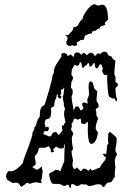

<svg xmlns="http://www.w3.org/2000/svg" viewBox="-20 -872 577 893"><path d="M265 -181 252 -183 244 -190Q238 -189 234 -184.5Q230 -180 227 -175L232 -167L223 -163L216 -166V-178L207 -191L205 -192L191 -185H179Q174 -185 170 -185Q166 -185 161 -183Q159 -172 155 -163.5Q151 -155 143 -147L142 -143Q142 -135 144 -127.5Q146 -120 146 -112Q146 -105 139.5 -102Q133 -99 131 -93Q136 -92 140.5 -89Q145 -86 149 -83Q157 -83 163 -88.5Q169 -94 175 -98H176L175 -88L179 -76Q176 -65 176 -54Q176 -43 171 -33L174 -20Q167 -20 161 -22Q155 -24 148 -24Q140 -24 132.5 -21.5Q125 -19 118 -17L108 -22L102 -20Q98 -15 92 -11.5Q86 -8 81 -4Q76 -4 74.5 -7Q73 -10 71 -13.5Q69 -17 64.5 -20Q60 -23 50 -22L38 -21Q27 -29 14 -35L8 -49Q8 -67 21 -77Q27 -75 29 -75Q44 -75 60.5 -88.5Q77 -102 86 -113Q88 -125 96 -146Q104 -167 112 -188.5Q120 -210 126 -228.5Q132 -247 131 -254Q133 -260 137 -265.5Q141 -271 139 -278Q145 -284 147 -290Q149 -296 151 -302.5Q153 -309 155.5 -315.5Q158 -322 165 -329V-334Q165 -349 168 -362.5Q171 -376 187 -384Q190 -392 196 -411.5Q202 -431 208.5 -453Q215 -475 219.5 -494.5Q224 -514 224 -521L230 -532Q230 -554 242.5 -573.5Q255 -593 266 -610L265 -620L274 -627L277 -625L278 -626L289 -622L294 -613L296 -612L309 -619L321 -607H322Q324 -615 326.5 -621.5Q329 -628 340 -628Q346 -628 350.5 -624.5Q355 -621 358 -616Q360 -620 363.5 -623Q367 -626 372 -626L383 -616H386L394 -624L402 -627Q409 -627 414 -621.5Q419 -616 422 -611L435 -625L443 -621Q450 -623 454.5 -627.5Q459 -632 467 -632L479 -627L482 -616Q489 -612 492 -611.5Q495 -611 496.5 -610.5Q498 -610 499.5 -607.5Q501 -605 506 -596L517 -590Q515 -575 513.5 -558.5Q512 -542 512 -527Q517 -515 517.5 -510Q518 -505 517 -491L527 -484L528 -473Q524 -470 520.5 -466Q517 -462 517 -457Q517 -433 525 -407L521 -400Q518 -404 516 -407.5Q514 -411 512 -415L504 -413L488 -422Q485 -426 483 -440Q481 -454 480 -470.5Q479 -487 478.5 -502Q478 -517 479 -523H472Q466 -523 463 -525L455 -540L458 -555L451 -573Q445 -573 442.5 -570Q440 -567 438.5 -563.5Q437 -560 435.5 -557Q434 -554 430 -554Q421 -559 421.5 -564.5Q422 -570 420 -578L417 -580Q414 -575 409 -568.5Q404 -562 396 -562Q396 -567 395 -572Q394 -577 390 -580L382 -568Q377 -568 373.5 -564Q370 -560 368 -556Q364 -556 362.5 -560Q361 -564 360 -569.5Q359 -575 358 -579Q357 -583 354 -583Q351 -583 350.5 -580.5Q350 -578 349 -574.5Q348 -571 346 -568.5Q344 -566 337 -566L327 -571Q321 -560 318.5 -556.5Q316 -553 315 -550Q314 -547 313.5 -542Q313 -537 312 -524L320 -512Q320 -505 316.5 -499Q313 -493 311 -487Q312 -482 311 -477Q310 -472 310 -467Q310 -462 314 -459Q318 -456 318 -451Q318 -444 317.5 -437Q317 -430 313 -425Q313 -409 316.5 -392.5Q320 -376 322 -360Q327 -364 328.5 -370.5Q330 -377 339 -377Q342 -377 346 -375Q349 -371 350.5 -366.5Q352 -362 355 -358L364 -363L369 -370Q362 -378 362 -391L371 -396L388 -390Q386 -400 386 -405Q386 -413 390 -420Q394 -427 394 -435Q394 -443 393 -451Q392 -459 392 -467Q392 -472 393 -482.5Q394 -493 402 -493Q410 -493 413.5 -480.5Q417 -468 418 -462Q421 -458 424 -454.5Q427 -451 432 -449Q432 -438 430.5 -428Q429 -418 429 -407Q429 -400 434 -394Q439 -388 439 -380Q439 -373 434.5 -370.5Q430 -368 425 -365Q426 -358 427.5 -351.5Q429 -345 428 -337L437 -320Q431 -309 428 -296.5Q425 -284 425 -272L435 -256Q435 -250 433 -241Q431 -232 427.5 -223.5Q424 -215 418 -209Q412 -203 405 -203Q397 -203 393.5 -216Q390 -229 389 -245.5Q388 -262 388.5 -278Q389 -294 389 -301Q389 -302 388.5 -304Q388 -306 386 -305Q383 -301 378.5 -298Q374 -295 369 -295Q368 -295 364 -296.5Q360 -298 358 -299Q357 -304 357 -310Q357 -316 354 -321L342 -315Q335 -319 324 -321Q322 -306 313 -297L314 -283L310 -271Q312 -265 316 -260.5Q320 -256 321 -249L314 -233Q314 -205 320 -180L313 -168Q313 -157 315.5 -146.5Q318 -136 320 -125Q317 -116 317 -106Q317 -100 319.5 -93.5Q322 -87 329 -85L337 -93H338L355 -76Q359 -78 362 -81.5Q365 -85 368 -88Q376 -88 381.5 -84Q387 -80 394 -78L400 -89L407 -79Q417 -81 426.5 -85.5Q436 -90 446 -93Q447 -100 451 -105.5Q455 -111 459.5 -116Q464 -121 468 -126.5Q472 -132 473 -140L467 -144H466L458 -155L464 -158L474 -154Q475 -165 476.5 -175.5Q478 -186 478 -197L485 -205Q482 -212 482 -221Q482 -229 483 -235Q484 -241 483 -249L491 -259Q497 -254 510 -243.5Q523 -233 523 -225Q523 -211 520 -197Q517 -183 517 -169Q519 -165 521.5 -161Q524 -157 524 -152Q514 -137 514 -123.5Q514 -110 517 -93Q514 -82 514 -71Q514 -60 514 -49Q506 -41 502.5 -32Q499 -23 484 -23Q479 -23 472.5 -14.5Q466 -6 463 -2Q457 -2 454 -8.5Q451 -15 438 -15Q427 -15 417 -11Q407 -7 396 -7Q391 -7 389 -8.5Q387 -10 384.5 -12Q382 -14 379 -14.5Q376 -15 369 -14Q361 -16 357.5 -15Q354 -14 352 -12.5Q350 -11 347.5 -9Q345 -7 340 -7Q333 -7 328 -11.5Q323 -16 316 -16Q311 -16 310.5 -9Q310 -2 311 1H304L300 -10L294 -13Q290 -11 286 -9Q282 -7 277 -7Q261 -16 253 -16.5Q245 -17 228 -17Q223 -17 219.5 -22.5Q216 -28 214 -35Q212 -42 210.5 -49.5Q209 -57 208 -60Q211 -68 221 -71.5Q231 -75 237 -82L251 -81L260 -75L279 -123Q279 -142 279.5 -161Q280 -180 282 -199L279 -201L277 -184ZM266 -423 263 -414H256L248 -423L250 -432H244Q244 -421 238.5 -410.5Q233 -400 233 -389Q233 -381 231 -378.5Q229 -376 226.5 -375Q224 -374 221.5 -373Q219 -372 217 -368L218 -349Q218 -341 215 -330Q212 -319 201 -319L192 -315Q191 -313 189.5 -307Q188 -301 188 -299Q188 -294 189.5 -289.5Q191 -285 192 -280L204 -283L208 -274L203 -262H187L181 -249Q189 -246 196.5 -242.5Q204 -239 212 -237Q218 -239 219.5 -242.5Q221 -246 222.5 -249.5Q224 -253 228 -255.5Q232 -258 241 -258L252 -244Q258 -248 262 -254Q266 -260 271 -265Q268 -270 268.5 -276.5Q269 -283 267 -288L277 -289L278 -296L285 -302Q283 -313 280.5 -323Q278 -333 278 -344Q278 -355 283 -367Q275 -379 277 -394Q274 -401 273.5 -408Q273 -415 272 -422Q276 -431 276.5 -440.5Q277 -450 279 -459L277 -466L273 -455L268 -457L263 -454L265 -442L263 -432L258 -428ZM275 -253 270 -254V-253L272 -251ZM483 -782Q480 -777 475.5 -773.5Q471 -770 467 -766L470 -756Q459 -752 453.5 -751.5Q448 -751 443 -739Q434 -739 429 -733Q424 -727 411 -727L405 -716Q396 -716 389 -712.5Q382 -709 374 -705Q374 -700 372.5 -696Q371 -692 369 -687L355 -686Q346 -677 337 -676L338 -662L327 -658Q321 -661 318 -661Q315 -661 313 -660.5Q311 -660 308.5 -659Q306 -658 301 -658Q297 -660 292.5 -663.5Q288 -667 288 -672Q288 -678 291 -683Q294 -688 294 -694Q294 -700 290.5 -703.5Q287 -707 282 -710L290 -709L299 -710Q305 -720 316 -728Q318 -733 320 -737.5Q322 -742 323 -747L329 -746Q342 -750 347 -762.5Q352 -775 363 -781Q363 -788 369 -800Q375 -812 383.5 -823.5Q392 -835 401.5 -843.5Q411 -852 418 -852Q423 -852 428 -849.5Q433 -847 438 -846Q448 -850 455 -850Q465 -850 470.5 -842Q476 -834 478.5 -823Q481 -812 481.5 -800.5Q482 -789 483 -782Z"/></svg>

Font: ErikasBuero
Style: Regular
Weight: 400
Designer: Peter Wiegel
Foundry: Peter Wiegel
Version: Version 1.006